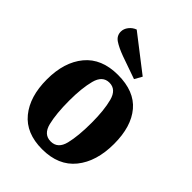

<svg xmlns="http://www.w3.org/2000/svg" viewBox="-227 -870 997 997"><g transform="rotate(45 271.5 -371.5)"><path d="M514 -262Q514 -133 451.5 -55.5Q389 22 269 22Q151 22 90.5 -52Q30 -126 30 -252Q30 -379 92.5 -454.5Q155 -530 275 -530Q395 -530 454.5 -459.5Q514 -389 514 -262ZM354 -257Q354 -349 338 -409.5Q322 -470 272 -470Q222 -470 206 -409Q190 -348 190 -257Q190 -160 205 -99Q220 -38 272 -38Q324 -38 339 -99Q354 -160 354 -257ZM126 -699Q126 -720 140.5 -738.5Q155 -757 177 -765L372 -614L349 -573L224 -617Q178 -634 152 -651.5Q126 -669 126 -699Z"/></g></svg>

Font: Sansita
Style: Bold
Weight: 700
Designer: Pablo Cosgaya
Foundry: Omnibus-Type
Version: Version 1.006